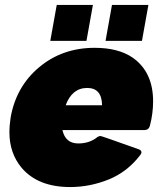

<svg xmlns="http://www.w3.org/2000/svg" viewBox="-20 -745 661 775"><path d="M392 -320Q391 -390 332 -390Q271 -390 245 -320ZM263 10Q133 10 67 -68Q18 -127 18 -211Q18 -240 23 -271Q45 -396 138.5 -474Q232 -552 362 -552Q458 -552 516 -512Q598 -454 598 -336Q598 -287 585 -237Q580 -220 563 -220H232Q244 -166 296 -166Q337 -166 367 -187Q377 -196 386 -196Q390 -196 541 -142Q551 -138 551 -130Q551 -125 546 -119Q494 -51 418.5 -20.5Q343 10 263 10ZM553 -580H406L432 -725H579ZM329 -580H183L209 -725H355Z"/></svg>

Font: YamahaIndonesia935. App Black
Style: Italic
Weight: 900
Italic angle: -10°
Designer: Dalton Maag Ltd
Foundry: Dalton Maag Ltd
Version: Version 1.002; January 01, 2024; Regular/Italic